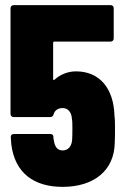

<svg xmlns="http://www.w3.org/2000/svg" viewBox="-20 -720 483 748"><path d="M426 -269C423 -377 367 -442 276 -442C245 -442 215 -430 193 -410C190 -407 187 -408 187 -412V-553C187 -556 189 -558 192 -558H411C418 -558 423 -563 423 -570V-688C423 -695 418 -700 411 -700H33C26 -700 21 -695 21 -688V-276C21 -269 26 -264 33 -264H176C183 -264 187 -268 189 -275C193 -290 206 -299 224 -299C245 -299 258 -283 260 -259C262 -248 262 -234 262 -220C262 -204 262 -189 261 -175C259 -149 245 -134 224 -134C207 -134 194 -144 190 -172C189 -175 189 -179 188 -183C188 -185 188 -187 188 -189C187 -195 182 -198 176 -198H34C27 -198 22 -194 22 -186C23 -176 23 -167 24 -158C38 -45 113 8 224 8C345 8 425 -55 427 -163C428 -182 428 -200 428 -220C428 -237 428 -254 426 -269Z"/></svg>

Font: Barlow Condensed ExtraBold
Style: Regular
Weight: 800
Width: 3
Designer: Jeremy Tribby
Foundry: Tribby Type
Version: Version 1.422;hotconv 1.0.109;makeotfexe 2.5.65596